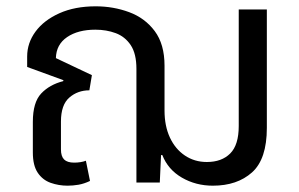

<svg xmlns="http://www.w3.org/2000/svg" viewBox="-20 -578 946 608"><path d="M194 10Q166 10 140.5 1Q115 -8 99.5 -31Q84 -54 84 -95V-192Q84 -254 110.5 -282Q137 -310 180 -321L181 -324L66 -366V-399Q66 -442 92.5 -478Q119 -514 168 -536Q217 -558 283 -558Q339 -558 389 -539.5Q439 -521 470 -479.5Q501 -438 501 -370V-228Q501 -179 518 -142.5Q535 -106 565.5 -85.5Q596 -65 635 -65Q682 -65 709 -92Q736 -119 736 -179V-548H825V-173Q825 -74 778 -32Q731 10 654 10Q600 10 556 -15.5Q512 -41 494 -87H490L486 0H412V-360Q412 -408 394 -435Q376 -462 346.5 -473Q317 -484 282 -484Q227 -484 192.5 -460.5Q158 -437 157 -394L271 -340L263 -292Q226 -292 199.5 -269Q173 -246 173 -193V-105Q173 -83 183 -73Q193 -63 215 -63Q225 -63 234.5 -64.5Q244 -66 252 -69L265 -5Q246 4 228.5 7Q211 10 194 10Z"/></svg>

Font: Farlight84_Sys_V01
Style: Regular
Weight: 400
Designer: Ryoko NISHIZUKA  (kana, bopomofo & ideographs); Paul D. Hunt (Latin, Greek & Cyrillic); Sandoll Communications , Soo-you
Foundry: Adobe
Version: Version 2.004;October 29, 2024;FontCreator 14.0.0.2814 64-bi